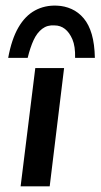

<svg xmlns="http://www.w3.org/2000/svg" viewBox="-20 -660 356 680"><path d="M105 -419H207L156 0H53ZM182 -640Q209 -639 233.5 -628Q258 -617 276.5 -595Q295 -573 305 -538.5Q315 -504 316 -455H246Q247 -496 236.5 -520.5Q226 -545 210 -557.5Q194 -570 173 -570Q148 -572 129.5 -558Q111 -544 99 -518Q87 -492 78 -455H9Q21 -521 45 -562.5Q69 -604 104 -623Q139 -642 182 -640Z"/></svg>

Font: Josefin Sans Thin Medium
Style: Italic
Weight: 500
Italic angle: -7°
Version: Version 2.000